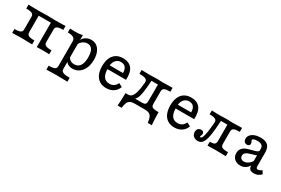

<svg xmlns="http://www.w3.org/2000/svg" viewBox="68 -1340 3570 2438"><g transform="rotate(30 1852.5 -120.5)"><path d="M150 -115.3V-299.2Q150 -321.8 139.9 -333.9Q129.8 -346 106 -351.6Q82.3 -357.3 40.3 -357.3V-414.5L91.1 -412.9Q149.2 -411.3 185.5 -411.3Q213.7 -411.3 258.9 -412.9Q299.2 -414.5 318.5 -414.5Q337.9 -414.5 371.8 -412.9Q410.5 -411.3 437.9 -411.3Q474.2 -411.3 532.3 -412.9L583.1 -414.5V-357.3Q541.1 -357.3 517.3 -351.6Q493.5 -346 483.5 -333.9Q473.4 -321.8 473.4 -299.2V-115.3Q473.4 -83.1 497.6 -70.2Q521.8 -57.3 583.1 -57.3V0Q564.5 -0.8 545.2 -1.6L480.6 -2.4Q429.8 -2.4 400.8 0V-362.9L407.3 -357.3H218.5L222.6 -362.9V-115.3Q222.6 -93.5 233.1 -81Q243.5 -68.5 266.9 -62.9Q290.3 -57.3 332.3 -57.3V0Q222.6 -3.2 185.5 -3.2Q153.2 -3.2 40.3 0V-57.3Q82.3 -57.3 106 -62.9Q129.8 -68.5 139.9 -80.6Q150 -92.7 150 -115.3Z M758.9 71V-287.1Q758.9 -325.8 733.9 -341.9Q708.9 -358.1 649.2 -358.1V-415.3Q690.3 -412.9 731.5 -412.9Q787.9 -412.9 831.5 -424.2V71Q831.5 92.7 843.1 105.2Q854.8 117.7 881.9 123.4Q908.9 129 957.3 129V186.3L930.6 185.5Q821.8 183.1 795.2 183.1Q762.1 183.1 649.2 186.3V129Q691.1 129 714.9 123.4Q738.7 117.7 748.8 105.6Q758.9 93.5 758.9 71ZM822.6 -49.2 830.6 -100.8Q843.5 -74.2 866.1 -60.9Q888.7 -47.6 919.4 -47.6Q974.2 -47.6 1003.2 -89.5Q1032.3 -131.5 1032.3 -212.1Q1032.3 -261.3 1021.8 -294.8Q1011.3 -328.2 989.9 -345.2Q968.5 -362.1 937.9 -362.1Q900.8 -362.1 869.4 -339.1Q837.9 -316.1 825.8 -279L820.2 -321.8Q829.8 -368.5 868.1 -397.6Q906.5 -426.6 958.1 -426.6Q1004 -426.6 1038.7 -401.6Q1073.4 -376.6 1091.9 -330.2Q1110.5 -283.9 1110.5 -221.8Q1110.5 -152.4 1087.5 -99.6Q1064.5 -46.8 1023.4 -17.7Q982.3 11.3 929 11.3Q889.5 11.3 861.7 -4.4Q833.9 -20.2 822.6 -49.2Z M1239.5 -208.1Q1239.5 -277.4 1261.3 -326.6Q1283.1 -375.8 1324.6 -401.2Q1366.1 -426.6 1425 -426.6Q1506.5 -426.6 1550.8 -375.4Q1595.2 -324.2 1590.3 -206.5H1287.9L1287.1 -262.1H1512.9Q1514.5 -311.3 1492.3 -341.1Q1470.2 -371 1421.8 -371Q1380.6 -371 1351.2 -340.3Q1321.8 -309.7 1316.9 -248.4L1319.4 -245.2Q1317.7 -229 1317.7 -213.7Q1317.7 -136.3 1346 -96.8Q1374.2 -57.3 1430.6 -57.3Q1466.9 -57.3 1492.7 -74.2Q1518.5 -91.1 1536.3 -127.4L1589.5 -100.8Q1571.8 -48.4 1527.4 -18.5Q1483.1 11.3 1421.8 11.3Q1364.5 11.3 1323.4 -14.5Q1282.3 -40.3 1260.9 -89.5Q1239.5 -138.7 1239.5 -208.1Z M1668.5 -57.3H1912.9Q1945.2 -57.3 1958.1 -69.8Q1971 -82.3 1971 -115.3V-362.1L1976.6 -357.3H1867.7L1876.6 -362.9Q1869.4 -241.1 1858.1 -176.6Q1846.8 -112.1 1831.9 -85.5Q1816.9 -58.9 1792.7 -43.5L1709.7 -57.3Q1736.3 -57.3 1756.9 -77.4Q1777.4 -97.6 1793.1 -150.8Q1808.9 -204 1816.1 -299.2Q1817.7 -321 1806.9 -333.9Q1796 -346.8 1770.2 -352.4Q1744.4 -358.1 1699.2 -358.1V-414.5L1719.4 -413.7Q1804 -411.3 1827.4 -411.3Q1841.1 -411.3 1873.4 -412.9Q1907.3 -414.5 1924.2 -414.5Q1943.5 -414.5 1974.2 -412.9Q1998.4 -411.3 2008.1 -411.3Q2040.3 -411.3 2153.2 -414.5V-357.3Q2091.1 -357.3 2067.3 -344.8Q2043.5 -332.3 2043.5 -299.2V-115.3Q2043.5 -91.1 2052.4 -79Q2061.3 -66.9 2084.3 -62.1Q2107.3 -57.3 2153.2 -57.3Q2153.2 -12.1 2155.2 33.5Q2157.3 79 2161.3 129H2102.4Q2096.8 79 2085.1 52Q2073.4 25 2049.6 12.5Q2025.8 0 1983.1 0H1838.7Q1796 0 1772.2 12.5Q1748.4 25 1736.7 52Q1725 79 1719.4 129H1660.5Q1664.5 79 1666.5 33.5Q1668.5 -12.1 1668.5 -57.3Z M2238.7 -208.1Q2238.7 -277.4 2260.5 -326.6Q2282.3 -375.8 2323.8 -401.2Q2365.3 -426.6 2424.2 -426.6Q2505.6 -426.6 2550 -375.4Q2594.4 -324.2 2589.5 -206.5H2287.1L2286.3 -262.1H2512.1Q2513.7 -311.3 2491.5 -341.1Q2469.4 -371 2421 -371Q2379.8 -371 2350.4 -340.3Q2321 -309.7 2316.1 -248.4L2318.5 -245.2Q2316.9 -229 2316.9 -213.7Q2316.9 -136.3 2345.2 -96.8Q2373.4 -57.3 2429.8 -57.3Q2466.1 -57.3 2491.9 -74.2Q2517.7 -91.1 2535.5 -127.4L2588.7 -100.8Q2571 -48.4 2526.6 -18.5Q2482.3 11.3 2421 11.3Q2363.7 11.3 2322.6 -14.5Q2281.5 -40.3 2260.1 -89.5Q2238.7 -138.7 2238.7 -208.1Z M2675.8 -71Q2675.8 -100.8 2691.5 -118.1Q2707.3 -135.5 2733.9 -135.5Q2754 -135.5 2765.3 -125.8Q2776.6 -116.1 2776.6 -98.4Q2776.6 -88.7 2773.8 -81.5Q2771 -74.2 2768.5 -69.4Q2766.9 -66.1 2765.3 -62.9Q2763.7 -59.7 2763.7 -56.5Q2763.7 -51.6 2766.5 -49.2Q2769.4 -46.8 2774.2 -46.8Q2788.7 -46.8 2800 -74.2Q2811.3 -101.6 2819.8 -157.7Q2828.2 -213.7 2834.7 -299.2Q2836.3 -321 2826.6 -333.9Q2816.9 -346.8 2793.1 -352.4Q2769.4 -358.1 2728.2 -358.1V-414.5L2754 -413.7Q2829 -411.3 2846 -411.3Q2859.7 -411.3 2891.9 -412.9Q2925.8 -414.5 2942.7 -414.5Q2962.1 -414.5 2992.7 -412.9Q3016.9 -411.3 3026.6 -411.3Q3058.9 -411.3 3171.8 -414.5V-357.3Q3109.7 -357.3 3085.9 -344.8Q3062.1 -332.3 3062.1 -299.2V-115.3Q3062.1 -82.3 3085.9 -69.8Q3109.7 -57.3 3171.8 -57.3V0Q3058.9 -3.2 3026.6 -3.2Q2997.6 -3.2 2904 0V-57.3Q2952.4 -57.3 2971 -69.8Q2989.5 -82.3 2989.5 -115.3V-362.1L2995.2 -357.3H2886.3L2895.2 -362.9Q2887.1 -212.9 2872.6 -133.1Q2858.1 -53.2 2833.1 -21Q2808.1 11.3 2764.5 11.3Q2725 11.3 2700.4 -11.7Q2675.8 -34.7 2675.8 -71Z M3509.7 -65.3V-304.8Q3509.7 -337.9 3487.9 -354Q3466.1 -370.2 3421.8 -370.2Q3391.9 -370.2 3373 -362.9Q3354 -355.6 3354 -344.4Q3354 -341.1 3356 -335.9Q3358.1 -330.6 3360.5 -325.8Q3365.3 -318.5 3367.7 -311.3Q3370.2 -304 3370.2 -296Q3370.2 -279.8 3359.3 -270.2Q3348.4 -260.5 3329.8 -260.5Q3306.5 -260.5 3291.9 -276.6Q3277.4 -292.7 3277.4 -319.4Q3277.4 -350.8 3298 -375Q3318.5 -399.2 3355.6 -412.9Q3392.7 -426.6 3440.3 -426.6Q3489.5 -426.6 3521 -411.3Q3552.4 -396 3567.3 -364.5Q3582.3 -333.1 3582.3 -283.1V-93.5Q3582.3 -73.4 3588.7 -64.5Q3595.2 -55.6 3608.9 -55.6Q3620.2 -55.6 3632.3 -60.5Q3644.4 -65.3 3657.3 -75L3664.5 -80.6L3692.7 -34.7Q3670.2 -11.3 3644 0Q3617.7 11.3 3586.3 11.3Q3546.8 11.3 3528.2 -7.3Q3509.7 -25.8 3509.7 -65.3ZM3266.9 -102.4Q3266.9 -145.2 3289.9 -171.4Q3312.9 -197.6 3344.4 -210.1Q3375.8 -222.6 3424.2 -233.9Q3455.6 -241.9 3472.2 -247.6Q3488.7 -253.2 3499.6 -261.7Q3510.5 -270.2 3510.5 -283.1L3515.3 -217.7Q3509.7 -207.3 3495.2 -201.6Q3480.6 -196 3449.2 -187.9Q3416.1 -179 3395.6 -171Q3375 -162.9 3360.1 -148Q3345.2 -133.1 3345.2 -108.9Q3345.2 -84.7 3360.9 -70.2Q3376.6 -55.6 3403.2 -55.6Q3434.7 -55.6 3465.3 -77.4Q3496 -99.2 3521 -139.5L3520.2 -79Q3497.6 -33.1 3464.9 -10.9Q3432.3 11.3 3388.7 11.3Q3333.9 11.3 3300.4 -19.8Q3266.9 -50.8 3266.9 -102.4Z"/></g></svg>

Font: Playfair Micro SmCond SmLight
Style: Regular
Weight: 360
Width: 4
Designer: Claus Eggers Sørensen
Foundry: Claus Eggers Sørensen
Version: Version 2.100;Glyphs 3.2 (3219)